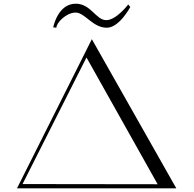

<svg xmlns="http://www.w3.org/2000/svg" viewBox="-20 -1019 1051 1039"><path d="M285 -869C285 -896 339 -951 389 -951C440 -951 481 -869 558 -869C626 -869 685 -981 685 -981L674 -995C674 -995 610 -910 555 -910C499 -910 472 -999 390 -999C292 -999 268 -871 268 -871ZM72 0H934L477 -807ZM833 -22 102 -23 448 -708Z"/></svg>

Font: Cantique Normal
Style: Regular
Weight: 400
Designer: Sébastien Hayez
Foundry: Sébastien Hayez & Ariel Martín Pérez
Version: Version 1.000;hotconv 1.0.109;makeotfexe 2.5.65596